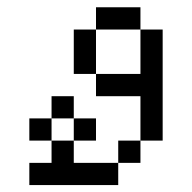

<svg xmlns="http://www.w3.org/2000/svg" viewBox="-20 -458 540 540"><path d="M250 -62.5V-125H187.5V-62.5H125V0H62.5V62.5H312.5V0H187.5V-62.5ZM312.5 0H375V-62.5H312.5ZM125 -62.5V-125H62.5V-62.5ZM375 -62.5H437.5V-375H375Q375 -375 375 -250H250V-187.5H375Q375 -187.5 375 -62.5ZM125 -125H187.5V-187.5H125ZM250 -250Q250 -250 250 -375H187.5Q187.5 -375 187.5 -250ZM250 -375H375V-437.5H250Z"/></svg>

Font: CalcUnifontExMono
Style: Regular
Weight: 500
Version: Version 15.0.06